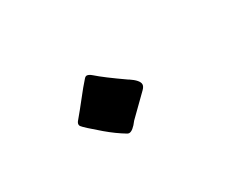

<svg xmlns="http://www.w3.org/2000/svg" viewBox="-35 -298 571 448"><g transform="rotate(-30 250.0 -74.0)"><path d="M216.3 7.8Q219.2 9.3 221.2 9.3Q231 9.3 245.6 -10.3L298.3 -62Q304.7 -68.4 304.7 -74.2Q304.7 -85 282.7 -99.6H282.2Q233.9 -133.3 215.3 -149.9Q207.5 -156.7 202.1 -156.7Q198.7 -156.7 195.3 -152.8Q182.1 -138.2 164.6 -115.7Q147 -93.3 133.3 -77.1Q128.4 -71.8 128.4 -67.4Q128.4 -64.5 129.9 -62.5Q134.8 -55.7 170.4 -25.4Q193.4 -5.9 216.3 7.8Z"/></g></svg>

Font: NaikaiFont
Style: Light
Weight: 300
Version: Version 1.89